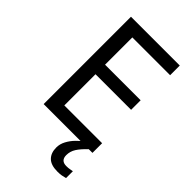

<svg xmlns="http://www.w3.org/2000/svg" viewBox="-277 -802 1110 1110"><g transform="rotate(45 278.0 -247.0)"><path d="M496 0H97V-714H496V-635H187V-412H478V-334H187V-79H496ZM398 116Q398 161 443 161Q460 161 471.5 158.5Q483 156 491 155V211Q477 215 463 217.5Q449 220 429 220Q376 220 351 195Q326 170 326 126Q326 97 340.5 70Q355 43 376.5 21Q398 -1 418 -15L466 0Q432 32 415 58.5Q398 85 398 116Z"/></g></svg>

Font: Noto Sans Tifinagh Adrar
Style: Regular
Weight: 400
Designer: JamraPatel
Foundry: JamraPatel LLC
Version: Version 2.006; ttfautohint (v1.8.4.7-5d5b)